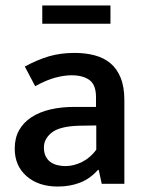

<svg xmlns="http://www.w3.org/2000/svg" viewBox="-20 -674 535 704"><path d="M71 -430Q117 -455 159.5 -467.5Q202 -480 254 -480Q294 -480 327.5 -471Q361 -462 385 -442Q409 -422 422.5 -388.5Q436 -355 436 -307V0H353L342 -51H339Q311 -19 274 -4.5Q237 10 192 10Q121 10 77.5 -28Q34 -66 34 -129Q34 -168 50 -196.5Q66 -225 95 -244Q124 -263 164 -272.5Q204 -282 252 -282H332V-318Q332 -363 308 -380.5Q284 -398 242 -398Q216 -398 183.5 -389.5Q151 -381 109 -358ZM333 -214 270 -213Q199 -211 170 -188Q141 -165 141 -134Q141 -114 147.5 -101Q154 -88 165 -80Q176 -72 190.5 -68.5Q205 -65 220 -65Q251 -65 281.5 -80.5Q312 -96 333 -125ZM385 -654V-587H135V-654Z"/></svg>

Font: Mukta Mahee Medium
Style: Regular
Weight: 500
Designer: Shuchita Grover, Noopur Datye, Girish Dalvi, Yashodeep Gholap
Foundry: Ek Type
Version: Version 2.538;PS 1.000;hotconv 16.6.51;makeotf.lib2.5.65220;